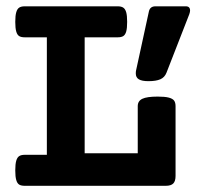

<svg xmlns="http://www.w3.org/2000/svg" viewBox="-20 -600 640 620"><path d="M390.6 -529.3Q390.6 -508.8 387.5 -498Q384.3 -487.3 377.9 -483.4Q371.6 -479.5 359.9 -479.5H253.4V-105H424.8V-257.3Q424.8 -273.9 439.7 -281Q454.6 -288.1 489.3 -288.1Q512.2 -288.1 524.7 -284.9Q537.1 -281.7 542 -275.4Q546.9 -269 546.9 -257.3V-31.7Q546.9 -15.1 539.6 -7.6Q532.2 0 515.1 0H60.1Q48.3 0 42 -3.9Q35.6 -7.8 32.5 -18.6Q29.3 -29.3 29.3 -49.8Q29.3 -70.3 32.5 -81.1Q35.6 -91.8 42 -95.9Q48.3 -100.1 60.1 -100.1H131.3V-479.5H60.1Q48.3 -479.5 42 -483.4Q35.6 -487.3 32.5 -498Q29.3 -508.8 29.3 -529.3Q29.3 -549.8 32.5 -560.5Q35.6 -571.3 42 -575.4Q48.3 -579.6 60.1 -579.6H359.9Q371.6 -579.6 377.9 -575.4Q384.3 -571.3 387.5 -560.5Q390.6 -549.8 390.6 -529.3ZM593.8 -565.9Q593.8 -561.5 591.3 -554.2L517.6 -365.2Q511.7 -350.1 497.8 -344Q483.9 -337.9 459.5 -337.9Q438.5 -337.9 428.5 -343.8Q418.5 -349.6 418.5 -362.8Q418.5 -369.1 419.4 -372.6L460.9 -563.5Q464.8 -579.6 481.9 -579.6H580.1Q593.8 -579.6 593.8 -565.9Z"/></svg>

Font: Courier Prime
Style: Bold
Weight: 700
Designer: Alan Dague-Greene, Quote-Unquote Apps
Foundry: Quote-Unquote Apps
Version: Version 3.018